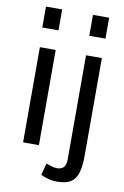

<svg xmlns="http://www.w3.org/2000/svg" viewBox="-96 -767 643 992"><g transform="rotate(10 225.5 -270.5)"><path d="M67.9 0V-499.5H150.9V0ZM62.5 -601.6V-711.4H147.5V-601.6ZM276.9 169.4Q251 169.4 228.3 163.3Q205.6 157.2 189.5 148.4L206.1 86.4Q218.3 91.3 232.7 96.2Q247.1 101.1 263.7 101.1Q284.7 101.1 297.4 89.1Q310.1 77.1 310.1 44.4V-499.5H393.1V11.7Q393.1 67.4 382.8 102.1Q372.6 136.7 347.2 153.1Q321.8 169.4 276.9 169.4ZM309.1 -601.6V-711.4H394V-601.6Z"/></g></svg>

Font: Pontano Sans
Style: Regular
Weight: 400
Designer: Vernon Adams
Foundry: Vernon Adams
Version: Version 2.001